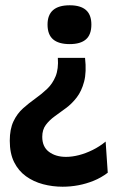

<svg xmlns="http://www.w3.org/2000/svg" viewBox="-20 -554 437 727"><path d="M302 -335Q308 -281 298.5 -245Q289 -209 270.5 -185Q252 -161 229.5 -144.5Q207 -128 187 -113.5Q167 -99 153.5 -81Q140 -63 140 -36Q140 2 165.5 21Q191 40 230 40Q253 40 278.5 33.5Q304 27 330.5 14Q357 1 380 -18L388 100Q363 119 334.5 130.5Q306 142 276.5 147.5Q247 153 217 153Q179 153 143 143.5Q107 134 78.5 113.5Q50 93 33.5 60Q17 27 17 -21Q17 -65 31 -94.5Q45 -124 67.5 -144Q90 -164 114 -181Q138 -198 158.5 -217.5Q179 -237 190.5 -265Q202 -293 199 -335ZM244 -534Q285 -534 305.5 -516Q326 -498 326 -461Q326 -423 305.5 -405Q285 -387 244 -387Q202 -387 181 -405Q160 -423 160 -461Q160 -534 244 -534Z"/></svg>

Font: Bricolage Grotesque 72pt SemiBold
Style: Regular
Weight: 600
Version: Version 1.001;gftools[0.9.33.dev8+g029e19f]